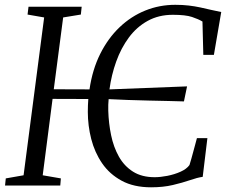

<svg xmlns="http://www.w3.org/2000/svg" viewBox="-20 -771 952 798"><path d="M608 7.5Q536 7.5 485.8 -19.8Q435.5 -47 404.5 -92.2Q373.5 -137.5 359.2 -193.2Q345 -249 345 -306Q345 -320 345.5 -333.2Q346 -346.5 347 -359.5L198.5 -360L157.5 -42.5L233 -29.5L230.5 0H1L4 -29.5L78 -42.5L163.5 -698.5L94.5 -710.5L98.5 -743H319.5L316 -710.5L242.5 -698.5L203.5 -400L352 -399.5Q364 -482 396.5 -547Q429 -612 477 -657.8Q525 -703.5 583.8 -727.2Q642.5 -751 708.5 -751Q739 -751 764.5 -748Q790 -745 813 -740Q836 -735 857.2 -730Q878.5 -725 899.5 -721L869 -543H825L821.5 -681.5Q805 -691.5 778 -700.5Q751 -709.5 698.5 -709.5Q639.5 -709.5 593.8 -684.2Q548 -659 515.5 -615Q483 -571 463 -515.2Q443 -459.5 435 -399.5L757.5 -412L744.5 -349.5Q719.5 -350.5 681.2 -351.2Q643 -352 599.2 -353Q555.5 -354 511.8 -355.5Q468 -357 431.5 -359Q430.5 -347 430 -335.5Q429.5 -324 430 -311Q431.5 -258.5 441.8 -209Q452 -159.5 474.2 -120Q496.5 -80.5 533 -57.5Q569.5 -34.5 623 -34.5Q646.5 -34.5 675.8 -40.2Q705 -46 730.2 -57.2Q755.5 -68.5 767.5 -85Q771.5 -98 775.5 -112Q779.5 -126 783.2 -140.2Q787 -154.5 791 -169Q795 -183.5 798.5 -197H842L822.5 -36Q800.5 -33 769.5 -22.2Q738.5 -11.5 698.2 -2Q658 7.5 608 7.5Z"/></svg>

Font: Merriweather 60pt Light
Style: Italic
Weight: 300
Italic angle: -7.8°
Version: Version 2.101